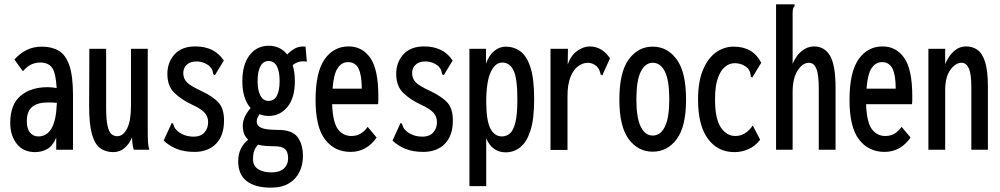

<svg xmlns="http://www.w3.org/2000/svg" viewBox="-20 -687 4590 881"><path d="M141 11Q87 11 57 -27Q27 -65 27 -123Q27 -207 74 -247Q121 -287 199 -287Q216 -287 240 -283Q236 -354 218.5 -377Q201 -400 165 -400Q142 -400 123 -391Q104 -382 85 -360L46 -414Q71 -442 102 -457.5Q133 -473 172 -473Q217 -473 249 -454.5Q281 -436 298 -387.5Q315 -339 315 -250V0H238V-55Q221 -16 195.5 -2.5Q170 11 141 11ZM103 -131Q103 -97 117.5 -79Q132 -61 156 -61Q195 -61 216.5 -98Q238 -135 241 -215Q221 -217 201 -217Q152 -217 127.5 -196.5Q103 -176 103 -131Z M500 11Q465 11 440 -7Q415 -25 402 -71Q389 -117 389 -199L390 -463H467V-194Q467 -138 473.5 -109.5Q480 -81 491.5 -71.5Q503 -62 518 -62Q545 -62 563 -97Q581 -132 581 -201V-463H658V-72Q658 -53 659 -35.5Q660 -18 665 0H594Q586 -25 586 -57Q573 -26 551 -7.5Q529 11 500 11Z M872 10Q825 10 790.5 -4Q756 -18 731 -42L764 -114L768 -123L774 -120Q777 -112 780 -104Q783 -96 795 -85Q810 -73 828 -66.5Q846 -60 870 -60Q900 -60 917.5 -78.5Q935 -97 935 -127Q935 -151 919.5 -169Q904 -187 865 -205Q813 -229 780.5 -260.5Q748 -292 748 -348Q748 -401 781 -437.5Q814 -474 876 -474Q965 -474 1007 -409L971 -350L966 -342L959 -346Q957 -354 955 -362.5Q953 -371 942 -383Q929 -394 913.5 -399.5Q898 -405 881 -405Q853 -405 837 -390Q821 -375 821 -352Q821 -326 838 -309Q855 -292 901 -271Q958 -244 983 -216Q1008 -188 1008 -134Q1008 -65 971.5 -27.5Q935 10 872 10Z M1213 -155Q1190 -155 1171 -163Q1165 -154 1161.5 -146.5Q1158 -139 1158 -129Q1158 -110 1179 -100.5Q1200 -91 1256 -91Q1320 -91 1345 -58.5Q1370 -26 1370 30Q1370 68 1354.5 101Q1339 134 1306.5 154Q1274 174 1222 174Q1151 174 1112 144Q1073 114 1073 53Q1073 19 1086 -6Q1099 -31 1119 -46Q1094 -68 1094 -109Q1094 -132 1104 -152.5Q1114 -173 1130 -191Q1092 -234 1092 -315Q1092 -390 1125 -433.5Q1158 -477 1213 -477Q1266 -477 1298 -437Q1316 -456 1336 -466Q1356 -476 1382 -473L1388 -404Q1351 -411 1323 -388Q1333 -356 1333 -315Q1333 -238 1299 -196.5Q1265 -155 1213 -155ZM1212 -224Q1238 -224 1250.5 -248Q1263 -272 1263 -315Q1263 -359 1250.5 -383Q1238 -407 1212 -407Q1188 -407 1175 -383Q1162 -359 1162 -315Q1162 -272 1175 -248Q1188 -224 1212 -224ZM1141 43Q1141 74 1164 89Q1187 104 1225 104Q1264 104 1283 86Q1302 68 1302 40Q1302 10 1288 -3Q1274 -16 1237 -16Q1217 -16 1198.5 -17.5Q1180 -19 1164 -23Q1152 -10 1146.5 5Q1141 20 1141 43Z M1589 10Q1515 10 1471.5 -47Q1428 -104 1428 -228Q1428 -356 1469.5 -415Q1511 -474 1580 -474Q1642 -474 1679 -421.5Q1716 -369 1716 -245Q1716 -235 1716 -226.5Q1716 -218 1715 -209H1504Q1507 -126 1530.5 -94.5Q1554 -63 1592 -63Q1617 -63 1635 -74Q1653 -85 1667 -105L1708 -56Q1687 -25 1657 -7.5Q1627 10 1589 10ZM1506 -280H1640Q1640 -343 1625 -372.5Q1610 -402 1577 -402Q1548 -402 1529.5 -374.5Q1511 -347 1506 -280Z M1922 10Q1875 10 1840.5 -4Q1806 -18 1781 -42L1814 -114L1818 -123L1824 -120Q1827 -112 1830 -104Q1833 -96 1845 -85Q1860 -73 1878 -66.5Q1896 -60 1920 -60Q1950 -60 1967.5 -78.5Q1985 -97 1985 -127Q1985 -151 1969.5 -169Q1954 -187 1915 -205Q1863 -229 1830.5 -260.5Q1798 -292 1798 -348Q1798 -401 1831 -437.5Q1864 -474 1926 -474Q2015 -474 2057 -409L2021 -350L2016 -342L2009 -346Q2007 -354 2005 -362.5Q2003 -371 1992 -383Q1979 -394 1963.5 -399.5Q1948 -405 1931 -405Q1903 -405 1887 -390Q1871 -375 1871 -352Q1871 -326 1888 -309Q1905 -292 1951 -271Q2008 -244 2033 -216Q2058 -188 2058 -134Q2058 -65 2021.5 -27.5Q1985 10 1922 10Z M2134 167V-463H2210V-395Q2223 -432 2247 -452.5Q2271 -473 2302 -473Q2337 -473 2366.5 -452.5Q2396 -432 2413.5 -379.5Q2431 -327 2431 -232Q2431 -141 2414 -88Q2397 -35 2367.5 -11.5Q2338 12 2300 12Q2239 12 2211 -52V167ZM2283 -61Q2303 -61 2319 -74Q2335 -87 2344.5 -123.5Q2354 -160 2354 -231Q2354 -326 2337 -362.5Q2320 -399 2286 -400Q2253 -401 2232 -357Q2211 -313 2211 -216Q2212 -130 2231 -95.5Q2250 -61 2283 -61Z M2506 -463H2586L2585 -391Q2599 -432 2628 -453Q2657 -474 2687 -474Q2717 -473 2739.5 -459Q2762 -445 2779 -419L2748 -351L2744 -341L2737 -344Q2734 -352 2731.5 -361.5Q2729 -371 2718 -383Q2698 -399 2678 -399Q2656 -399 2634.5 -384.5Q2613 -370 2598.5 -336Q2584 -302 2584 -245V1H2506Z M2975 9Q2908 9 2865 -48.5Q2822 -106 2822 -230Q2822 -356 2865 -414.5Q2908 -473 2975 -473Q3042 -473 3085 -414.5Q3128 -356 3128 -230Q3128 -106 3085 -48.5Q3042 9 2975 9ZM2975 -65Q3011 -65 3031 -106Q3051 -147 3051 -231Q3051 -318 3031 -358.5Q3011 -399 2975 -399Q2941 -399 2920.5 -358.5Q2900 -318 2900 -231Q2900 -147 2920 -106Q2940 -65 2975 -65Z M3350 11Q3273 11 3228 -50.5Q3183 -112 3183 -230Q3183 -312 3205.5 -366Q3228 -420 3265 -446.5Q3302 -473 3347 -473Q3435 -473 3473 -399L3437 -340L3432 -331L3426 -335Q3424 -343 3422.5 -352Q3421 -361 3412 -373Q3388 -397 3350 -397Q3328 -397 3307.5 -381Q3287 -365 3274 -329Q3261 -293 3261 -231Q3261 -142 3287.5 -102.5Q3314 -63 3354 -63Q3401 -63 3434 -111L3468 -46Q3446 -17 3415 -3Q3384 11 3350 11Z M3541 -667H3626V-659Q3620 -653 3618.5 -645.5Q3617 -638 3617 -622V-394Q3634 -434 3660 -454Q3686 -474 3715 -474Q3763 -474 3788.5 -431.5Q3814 -389 3814 -283V0H3737V-281Q3737 -346 3725.5 -372.5Q3714 -399 3692 -399Q3663 -399 3640 -363.5Q3617 -328 3617 -264V0H3541Z M4039 10Q3965 10 3921.5 -47Q3878 -104 3878 -228Q3878 -356 3919.5 -415Q3961 -474 4030 -474Q4092 -474 4129 -421.5Q4166 -369 4166 -245Q4166 -235 4166 -226.5Q4166 -218 4165 -209H3954Q3957 -126 3980.5 -94.5Q4004 -63 4042 -63Q4067 -63 4085 -74Q4103 -85 4117 -105L4158 -56Q4137 -25 4107 -7.5Q4077 10 4039 10ZM3956 -280H4090Q4090 -343 4075 -372.5Q4060 -402 4027 -402Q3998 -402 3979.5 -374.5Q3961 -347 3956 -280Z M4240 0V-463H4317V-393Q4333 -431 4357.5 -452.5Q4382 -474 4414 -474Q4443 -474 4465.5 -458Q4488 -442 4500.5 -401.5Q4513 -361 4513 -289V0H4437V-287Q4437 -350 4425 -374.5Q4413 -399 4392 -399Q4364 -399 4340.5 -366Q4317 -333 4317 -273V0Z"/></svg>

Font: Inconsolata ExtraCondensed SemiBold
Style: Regular
Weight: 600
Width: 2
Monospace: yes
Designer: Raph Levien, Cyreal, Brenton Simpson
Foundry: Raph Levien, Cyreal, Google
Version: Version 3.001; ttfautohint (v1.8.2.53-6de2)